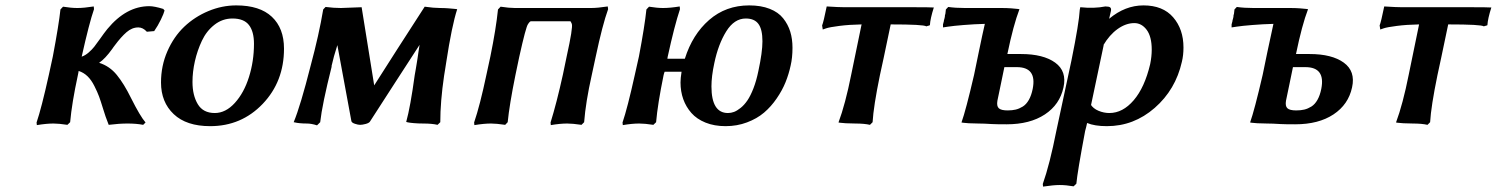

<svg xmlns="http://www.w3.org/2000/svg" viewBox="-20 -460 5574 715"><path d="M162.1 -182.1 176.8 -250Q199.2 -368.7 205.1 -424.8L214.8 -435.1Q245.1 -430.2 268.1 -430.2Q293 -430.2 329.1 -436L330.1 -425.8Q312.5 -375.5 284.2 -249Q297.4 -253.4 310.3 -264.6Q323.2 -275.9 331.1 -286.1Q338.9 -296.4 353 -315.9Q367.2 -336.4 379.9 -352.1Q450.2 -437 536.1 -437Q554.7 -437 587.9 -426.8L592.8 -420.9Q590.3 -410.2 579.1 -387Q567.9 -363.8 554.2 -344.2L526.9 -341.8Q512.2 -357.9 495.1 -357.9Q471.7 -357.9 451.2 -340.1Q430.7 -322.3 408.2 -292Q405.8 -289.1 402.3 -284.2Q398.9 -279.3 397.9 -277.8Q371.6 -241.2 349.1 -226.1Q388.2 -213.9 415 -180.9Q441.9 -147.9 467.8 -95.2Q502 -26.9 522 -3.9L513.2 4.9Q487.8 0 455.1 0Q422.9 0 384.8 4.9Q372.1 -26.9 363.8 -55.2Q355 -84 348.9 -100.6Q342.8 -117.2 331.5 -139.6Q320.3 -162.1 305.9 -176Q291.5 -189.9 272.9 -195.8Q272.5 -193.4 271.5 -187.5Q270.5 -181.6 270 -180.2Q247.6 -76.7 241.2 -4.9L231 4.9Q199.2 0 179.2 0Q153.3 0 117.2 5.9L116.2 -3.9Q134.3 -56.6 162.1 -182.1Z M859.9 -439.9Q947.3 -439.9 992.4 -397.5Q1037.6 -355 1037.6 -278.8Q1037.6 -156.2 958.3 -73.2Q878.9 9.8 762.7 9.8Q674.3 9.8 627 -34.9Q579.6 -79.6 579.6 -152.8Q579.6 -214.8 603.3 -269Q627 -323.2 666 -360.4Q705.1 -397.5 755.9 -418.7Q806.6 -439.9 859.9 -439.9ZM845.7 -391.1Q808.6 -391.1 778.8 -367.9Q749 -344.7 731.9 -308.3Q714.8 -272 705.8 -232.2Q696.8 -192.4 696.8 -154.8Q696.8 -105 716.6 -72Q736.3 -39.1 779.8 -39.1Q820.3 -39.1 854.5 -76.7Q888.7 -114.3 907.2 -173.3Q925.8 -232.4 925.8 -296.9Q925.8 -342.8 907 -366.9Q888.2 -391.1 845.7 -391.1Z M1214.4 -212.9H1215.3Q1179.7 -71.3 1172.4 -4.9L1160.6 6.8Q1139.6 0 1122.6 0Q1108.9 0 1096.7 -1.2Q1084.5 -2.4 1079.1 -3.9L1073.7 -4.9Q1099.1 -66.4 1136.7 -214.8Q1168 -331.1 1183.6 -424.8L1192.4 -434.1Q1222.7 -430.2 1249.5 -430.2L1326.7 -433.1L1373.5 -142.1Q1393.1 -172.9 1459.2 -276.4Q1525.4 -379.9 1561.5 -435.1Q1595.7 -430.2 1618.7 -430.2Q1633.8 -430.2 1649.9 -429Q1666 -427.7 1674.3 -426.8L1682.6 -425.8Q1662.6 -364.7 1641.6 -227.1Q1640.6 -218.8 1637.7 -202.1Q1634.8 -185.5 1633.8 -178.2Q1619.6 -81.5 1619.6 -4.9L1609.4 4.9Q1588.9 0 1556.6 0Q1536.6 0 1520.8 -1.5Q1504.9 -2.9 1498.5 -4.4L1492.7 -5.9Q1508.3 -62 1524.4 -180.2Q1525.4 -187.5 1528.6 -204.1Q1531.7 -220.7 1532.7 -229Q1533.2 -231 1534.7 -241.5Q1536.1 -252 1538.3 -266.1Q1540.5 -280.3 1542.5 -293Q1518.1 -255.4 1454.8 -157.7Q1391.6 -60.1 1357.4 -6.8Q1353.5 -1.5 1341.3 1.7Q1329.1 4.9 1320.8 4.9Q1313.5 4.9 1301.8 1Q1290 -2.9 1288.6 -8.8Q1287.6 -14.2 1236.3 -292Q1222.2 -248.5 1214.4 -212.9Z M1897.5 -430.2H2181.2Q2205.6 -430.2 2243.2 -436L2244.6 -425.8Q2223.6 -367.7 2198.2 -248L2183.6 -180.2Q2161.1 -80.1 2155.3 -4.9L2145.5 4.9Q2112.3 0 2092.3 0Q2065.9 0 2031.2 5.9L2030.3 -3.9Q2052.7 -75.7 2076.2 -182.1L2090.3 -250Q2114.3 -358.4 2109.4 -371.1Q2105.5 -380.9 2103.5 -380.9H1957.5Q1953.1 -380.9 1946.3 -370.1Q1938.5 -360.4 1913.6 -248L1899.4 -180.2Q1877 -69.8 1870.6 -4.9L1861.3 4.9Q1828.1 0 1808.6 0Q1782.7 0 1746.6 5.9L1745.6 -3.9Q1767.6 -68.4 1791.5 -182.1L1806.2 -250Q1827.1 -352.5 1834.5 -424.8L1844.2 -435.1Q1876 -430.2 1897.5 -430.2Z M2344.2 -182.1 2359.4 -250Q2380.9 -363.3 2387.2 -424.8L2397 -435.1Q2427.2 -430.2 2449.2 -430.2Q2475.6 -430.2 2511.2 -436L2512.2 -425.8Q2491.7 -364.7 2466.3 -248L2465.3 -241.2H2530.3Q2558.6 -331.5 2620.8 -385.7Q2683.1 -439.9 2770 -439.9Q2814 -439.9 2846.2 -427.2Q2878.4 -414.6 2896.5 -391.8Q2914.6 -369.1 2922.9 -342Q2931.2 -314.9 2931.2 -282.2Q2931.2 -245.1 2924.3 -215.8Q2917.5 -184.1 2905.3 -153.8Q2893.1 -123.5 2872.3 -93.3Q2851.6 -63 2825.2 -40.5Q2798.8 -18.1 2761.7 -4.2Q2724.6 9.8 2682.1 9.8Q2640.1 9.8 2607.4 -3.4Q2574.7 -16.6 2554.7 -39.3Q2534.7 -62 2524.4 -90.8Q2514.2 -119.6 2514.2 -152.8Q2514.2 -168.5 2518.1 -192.9H2455.1Q2454.6 -191.4 2453.1 -187.3Q2451.7 -183.1 2451.2 -180.2Q2429.2 -73.2 2423.3 -4.9L2413.1 4.9Q2381.3 0 2360.4 0Q2334 0 2299.3 5.9L2298.3 -3.9Q2316.4 -56.6 2344.2 -182.1ZM2757.3 -391.1Q2714.4 -391.1 2684.6 -343.3Q2654.8 -295.4 2640.1 -225.1Q2629.4 -175.8 2629.4 -138.2Q2629.4 -39.1 2690.9 -39.1Q2702.1 -39.1 2713.4 -43.2Q2724.6 -47.4 2738 -58.1Q2751.5 -68.8 2763.2 -85.9Q2774.9 -103 2785.9 -131.3Q2796.9 -159.7 2804.2 -195.8Q2819.3 -265.6 2819.3 -306.2Q2819.3 -350.6 2804.4 -370.8Q2789.6 -391.1 2757.3 -391.1Z M3149.9 -182.1Q3177.7 -318.8 3188.5 -369.1Q3141.6 -368.2 3105.5 -363.5Q3069.3 -358.9 3056.6 -354.5L3043.9 -350.1L3041.5 -365.2Q3046.9 -378.4 3058.6 -436Q3104 -433.1 3125.5 -433.1H3385.7Q3440.4 -433.1 3457.5 -432.1Q3444.3 -390.6 3442.9 -366.2Q3442.4 -365.7 3439.2 -364.7Q3436 -363.8 3432.9 -363Q3429.7 -362.3 3429.7 -361.8Q3419.9 -369.1 3296.9 -369.1Q3264.2 -211.9 3256.8 -180.2Q3232.9 -64 3229.5 -4.9L3219.7 4.9Q3198.7 0 3165.5 0Q3145.5 0 3129.9 -1Q3114.3 -2 3108.4 -2.9L3102.5 -3.9Q3127.9 -71.8 3149.9 -182.1Z M3573.2 -430.2H3709.5Q3728.5 -430.2 3745.4 -429Q3762.2 -427.7 3769 -426.8L3776.4 -425.8Q3753.9 -367.2 3731.4 -258.8H3782.2Q3865.2 -258.8 3909.4 -226.8Q3953.6 -194.8 3940.4 -134.8Q3926.8 -70.8 3871.1 -33.9Q3815.4 2.9 3728.5 2.9Q3690.4 2.9 3674.3 2Q3644 0 3623.5 0Q3603.5 0 3587.9 -1Q3572.3 -2 3566.4 -2.9L3560.5 -3.9Q3576.7 -48.8 3607.4 -181.2Q3610.4 -195.8 3625 -266.6Q3639.6 -337.4 3647.5 -371.1Q3608.4 -370.1 3569.3 -366.9Q3530.3 -363.8 3511.2 -360.8L3491.7 -357.9V-369.1Q3491.7 -369.6 3495.6 -383.8L3494.6 -382.8Q3495.1 -383.8 3496.6 -388.9Q3498 -394 3498.5 -397Q3498.5 -404.3 3500.5 -408.2Q3501 -410.6 3501.5 -416.5Q3502 -422.4 3502.4 -424.8L3511.2 -434.1Q3538.1 -430.2 3573.2 -430.2ZM3825.7 -128.9Q3841.8 -210 3766.6 -210H3720.2Q3715.8 -189.5 3707.3 -147.5Q3698.7 -105.5 3694.3 -85Q3690.9 -64.9 3699.5 -56.9Q3708 -48.8 3732.4 -48.8Q3749.5 -48.8 3762.7 -52Q3775.9 -55.2 3788.8 -63.2Q3801.8 -71.3 3811.3 -87.9Q3820.8 -104.5 3825.7 -128.9Z M4090.3 -293 4043 -68.8 4041 -71.8Q4050.8 -55.7 4070.8 -47.4Q4090.8 -39.1 4111.3 -39.1Q4161.1 -39.1 4201.9 -86.7Q4242.7 -134.3 4263.2 -221.2Q4269 -249.5 4269 -274.9Q4269 -323.7 4250.2 -348.9Q4231.4 -374 4204.1 -374Q4172.9 -374 4142.1 -352.1Q4111.3 -330.1 4088.4 -291ZM4238.3 -439.9Q4310.5 -439.9 4348.9 -395.5Q4387.2 -351.1 4387.2 -283.2Q4387.2 -253.9 4381.3 -230Q4357.9 -126 4280 -58.1Q4202.1 9.8 4102.1 9.8Q4056.2 9.8 4028.3 -2Q4027.3 3.4 4024.7 13.9Q4022 24.4 4021 27.8Q3992.2 180.7 3988.3 224.1L3978 233.9Q3949.7 229 3926.3 229Q3903.3 229 3864.3 234.9L3863.3 225.1Q3889.2 151.9 3914.1 25.9L3970.2 -235.8Q3998.5 -375.5 4001 -423.8Q4001 -424.3 4002 -428.5Q4002.9 -432.6 4002.9 -433.1Q4055.2 -427.7 4096.2 -436Q4109.9 -436 4114.3 -432.4Q4118.7 -428.7 4117.2 -419.9Q4116.2 -415 4113.8 -405Q4111.3 -395 4110.4 -390.1Q4169.9 -439.9 4238.3 -439.9Z M4647.9 -430.2H4784.2Q4803.2 -430.2 4820.1 -429Q4836.9 -427.7 4843.8 -426.8L4851.1 -425.8Q4828.6 -367.2 4806.2 -258.8H4856.9Q4939.9 -258.8 4984.1 -226.8Q5028.3 -194.8 5015.1 -134.8Q5001.5 -70.8 4945.8 -33.9Q4890.1 2.9 4803.2 2.9Q4765.1 2.9 4749 2Q4718.8 0 4698.2 0Q4678.2 0 4662.6 -1Q4647 -2 4641.1 -2.9L4635.3 -3.9Q4651.4 -48.8 4682.1 -181.2Q4685.1 -195.8 4699.7 -266.6Q4714.4 -337.4 4722.2 -371.1Q4683.1 -370.1 4644 -366.9Q4605 -363.8 4585.9 -360.8L4566.4 -357.9V-369.1Q4566.4 -369.6 4570.3 -383.8L4569.3 -382.8Q4569.8 -383.8 4571.3 -388.9Q4572.8 -394 4573.2 -397Q4573.2 -404.3 4575.2 -408.2Q4575.7 -410.6 4576.2 -416.5Q4576.7 -422.4 4577.1 -424.8L4585.9 -434.1Q4612.8 -430.2 4647.9 -430.2ZM4900.4 -128.9Q4916.5 -210 4841.3 -210H4794.9Q4790.5 -189.5 4782 -147.5Q4773.4 -105.5 4769 -85Q4765.6 -64.9 4774.2 -56.9Q4782.7 -48.8 4807.1 -48.8Q4824.2 -48.8 4837.4 -52Q4850.6 -55.2 4863.5 -63.2Q4876.5 -71.3 4886 -87.9Q4895.5 -104.5 4900.4 -128.9Z M5226.1 -182.1Q5253.9 -318.8 5264.6 -369.1Q5217.8 -368.2 5181.6 -363.5Q5145.5 -358.9 5132.8 -354.5L5120.1 -350.1L5117.7 -365.2Q5123 -378.4 5134.8 -436Q5180.2 -433.1 5201.7 -433.1H5461.9Q5516.6 -433.1 5533.7 -432.1Q5520.5 -390.6 5519 -366.2Q5518.6 -365.7 5515.4 -364.7Q5512.2 -363.8 5509 -363Q5505.9 -362.3 5505.9 -361.8Q5496.1 -369.1 5373 -369.1Q5340.3 -211.9 5333 -180.2Q5309.1 -64 5305.7 -4.9L5295.9 4.9Q5274.9 0 5241.7 0Q5221.7 0 5206.1 -1Q5190.4 -2 5184.6 -2.9L5178.7 -3.9Q5204.1 -71.8 5226.1 -182.1Z"/></svg>

Font: Linear Smooth
Style: Bold Italic
Weight: 700
Designer: Philipp H. Poll, Flanker
Foundry: Philipp H. Poll, reworked by Flanker
Version: Version 1.061 | FøM Fix